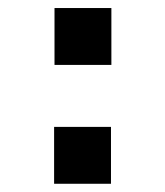

<svg xmlns="http://www.w3.org/2000/svg" viewBox="-20 -520 412 478"><path d="M115.7 -500H257.3V-358.4H115.7ZM114.7 -204.1H256.3V-62.5H114.7Z"/></svg>

Font: Manrope3 ExtraBold
Style: Bold
Weight: 800
Width: 4
Designer: Mikhail Sharanda
Foundry: Mikhail Sharanda
Version: Version 3.000;PS 003.000;hotconv 1.0.88;makeotf.lib2.5.64775